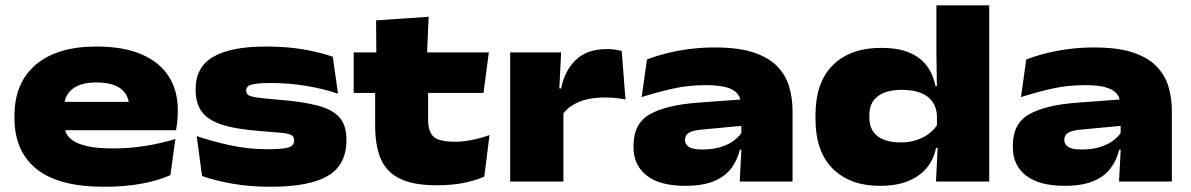

<svg xmlns="http://www.w3.org/2000/svg" viewBox="-20 -677 4440 716"><path d="M368 19.5Q198.5 19.5 116.2 -46.8Q34 -113 34 -236V-245.5Q34 -368.5 113.8 -436Q193.5 -503.5 339.5 -503.5Q440 -503.5 507.5 -474.5Q575 -445.5 609 -392.5Q643 -339.5 643 -268V-261Q643 -243 641 -223.8Q639 -204.5 636.5 -191.5H455Q458.5 -212 460.2 -236.2Q462 -260.5 462 -276Q462 -305.5 448.8 -326.5Q435.5 -347.5 408.5 -358.5Q381.5 -369.5 339.5 -369.5Q279 -369.5 248.8 -344Q218.5 -318.5 218.5 -275V-253.5L220 -240.5V-212.5Q220 -200 225.2 -184.8Q230.5 -169.5 248.2 -155.5Q266 -141.5 302.8 -132.5Q339.5 -123.5 402.5 -123.5Q461.5 -123.5 519.5 -132.5Q577.5 -141.5 634 -158.5L615.5 -24Q570 -3.5 507.8 8Q445.5 19.5 368 19.5ZM124 -191.5V-297H598.5V-191.5Z M989.5 19.5Q912 19.5 847 8Q782 -3.5 733.5 -20.5L713.5 -169.5Q767 -151 835.5 -135.8Q904 -120.5 977 -120.5Q1032 -120.5 1054.5 -126.8Q1077 -133 1077 -153Q1077 -167.5 1065.8 -173.5Q1054.5 -179.5 1027.5 -182Q1000.5 -184.5 953 -188Q860 -195 806.8 -212.5Q753.5 -230 731.5 -261.8Q709.5 -293.5 709.5 -342V-344.5Q709.5 -427.5 775.8 -465.5Q842 -503.5 972.5 -503.5Q1048.5 -503.5 1111.2 -492.8Q1174 -482 1221 -465.5L1240.5 -327.5Q1186.5 -346 1121.5 -356.8Q1056.5 -367.5 992 -367.5Q951.5 -367.5 931.5 -364.2Q911.5 -361 904.8 -355Q898 -349 898 -339.5Q898 -329.5 904.5 -323.5Q911 -317.5 935.8 -313.8Q960.5 -310 1015 -305.5Q1104.5 -298.5 1161.2 -284.2Q1218 -270 1245 -240.2Q1272 -210.5 1272 -156Q1272 -62 1202.8 -21.2Q1133.5 19.5 989.5 19.5Z M1610 14Q1520.5 14 1470.2 -11.2Q1420 -36.5 1399.5 -85.8Q1379 -135 1379 -207.5V-388H1576.5V-230.5Q1576.5 -188 1595.8 -168.2Q1615 -148.5 1677.5 -148.5Q1709.5 -148.5 1744.5 -156Q1779.5 -163.5 1805.5 -173.5L1786 -18.5Q1752 -3 1707.2 5.5Q1662.5 14 1610 14ZM1299 -330.5V-481.5H1803L1783 -330.5ZM1383.5 -466.5 1382.5 -601 1578.5 -614.5 1572 -466.5Z M2076.5 -247.5 2033 -347H2072.5Q2085.5 -413.5 2127.5 -453.8Q2169.5 -494 2242.5 -494Q2259 -494 2273.2 -492Q2287.5 -490 2298.5 -487L2312.5 -306Q2296 -309.5 2276 -311.5Q2256 -313.5 2237 -313.5Q2175 -313.5 2135 -295.2Q2095 -277 2076.5 -247.5ZM1882.5 0V-481.5H2072.5L2064 -309H2081V0Z M2738.5 0 2745.5 -132.5 2744.5 -155V-263.5L2742.5 -291Q2742.5 -325 2711.8 -342.2Q2681 -359.5 2611.5 -359.5Q2546.5 -359.5 2488 -346.2Q2429.5 -333 2373 -315L2392.5 -455Q2425.5 -468 2465 -478Q2504.5 -488 2549.8 -494Q2595 -500 2645.5 -500Q2735 -500 2791.8 -480.8Q2848.5 -461.5 2879.8 -428.2Q2911 -395 2923.2 -352.8Q2935.5 -310.5 2935.5 -264.5V0ZM2535.5 16Q2440.5 16 2391.5 -22.5Q2342.5 -61 2342.5 -127.5V-133Q2342.5 -217.5 2404.5 -251.5Q2466.5 -285.5 2581 -294L2755.5 -307L2759.5 -209L2594.5 -193.5Q2563 -190.5 2548.8 -181.8Q2534.5 -173 2534.5 -156V-154.5Q2534.5 -139 2548.8 -129.2Q2563 -119.5 2598.5 -119.5Q2638 -119.5 2667 -128.5Q2696 -137.5 2715.8 -152Q2735.5 -166.5 2746.5 -183.5L2781 -118.5H2739Q2730 -80.5 2707.5 -50Q2685 -19.5 2643.2 -1.8Q2601.5 16 2535.5 16Z M3261 16Q3150.5 16 3085.8 -47.5Q3021 -111 3021 -236V-245.5Q3021 -370.5 3086.2 -434.5Q3151.5 -498.5 3265.5 -498.5Q3328 -498.5 3369.5 -481.5Q3411 -464.5 3435.2 -432.8Q3459.5 -401 3468.5 -356H3526.5L3474 -244.5Q3473 -274 3458.5 -296Q3444 -318 3415.2 -330Q3386.5 -342 3341.5 -342Q3285.5 -342 3253.8 -318.2Q3222 -294.5 3222 -248.5V-238.5Q3222 -193 3252.2 -169.5Q3282.5 -146 3338.5 -146Q3371.5 -146 3398.8 -155Q3426 -164 3446.5 -180.2Q3467 -196.5 3478.5 -217L3535.5 -125.5H3470.5Q3463 -85.5 3438 -53.5Q3413 -21.5 3369.2 -2.8Q3325.5 16 3261 16ZM3470.5 0 3477.5 -144 3474 -174.5V-319.5V-343.5L3472 -480.5V-657H3669V0Z M4153 0 4160 -132.5 4159 -155V-263.5L4157 -291Q4157 -325 4126.2 -342.2Q4095.5 -359.5 4026 -359.5Q3961 -359.5 3902.5 -346.2Q3844 -333 3787.5 -315L3807 -455Q3840 -468 3879.5 -478Q3919 -488 3964.2 -494Q4009.5 -500 4060 -500Q4149.5 -500 4206.2 -480.8Q4263 -461.5 4294.2 -428.2Q4325.5 -395 4337.8 -352.8Q4350 -310.5 4350 -264.5V0ZM3950 16Q3855 16 3806 -22.5Q3757 -61 3757 -127.5V-133Q3757 -217.5 3819 -251.5Q3881 -285.5 3995.5 -294L4170 -307L4174 -209L4009 -193.5Q3977.5 -190.5 3963.2 -181.8Q3949 -173 3949 -156V-154.5Q3949 -139 3963.2 -129.2Q3977.5 -119.5 4013 -119.5Q4052.5 -119.5 4081.5 -128.5Q4110.5 -137.5 4130.2 -152Q4150 -166.5 4161 -183.5L4195.5 -118.5H4153.5Q4144.5 -80.5 4122 -50Q4099.5 -19.5 4057.8 -1.8Q4016 16 3950 16Z"/></svg>

Font: Anek Latin Expanded ExtraBold
Style: Regular
Weight: 800
Width: 7
Designer: Yesha Goshar
Foundry: Ek Type
Version: Version 1.003